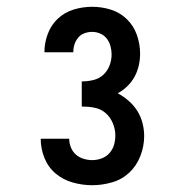

<svg xmlns="http://www.w3.org/2000/svg" viewBox="-20 -863 540 566"><path d="M252 -317Q223 -317 194.5 -325Q166 -333 144 -351.5Q122 -370 111 -397.5Q100 -425 100 -454H184Q184 -441 189 -428.5Q194 -416 203.5 -407.5Q213 -399 226 -395Q239 -391 252 -391Q266 -391 279.5 -396Q293 -401 302.5 -411.5Q312 -422 316 -435.5Q320 -449 320 -464Q320 -482 312.5 -500Q305 -518 291 -530Q277 -542 258.5 -545.5Q240 -549 221 -549V-623Q238 -623 255 -627Q272 -631 284.5 -642.5Q297 -654 303 -670Q309 -686 309 -703Q309 -715 305.5 -727.5Q302 -740 294.5 -749.5Q287 -759 275.5 -764Q264 -769 252 -769Q240 -769 229 -765Q218 -761 210.5 -752Q203 -743 199.5 -732Q196 -721 196 -709H111V-710Q111 -737 121 -763.5Q131 -790 151 -808.5Q171 -827 197.5 -835Q224 -843 252 -843Q280 -843 307 -834.5Q334 -826 354 -806.5Q374 -787 383.5 -760Q393 -733 393 -705Q393 -687 389 -669.5Q385 -652 376.5 -636.5Q368 -621 355 -608.5Q342 -596 327 -588Q344 -579 359 -566Q374 -553 384.5 -536.5Q395 -520 400 -500.5Q405 -481 405 -462Q405 -432 394 -403.5Q383 -375 361.5 -354.5Q340 -334 310.5 -325.5Q281 -317 252 -317Z"/></svg>

Font: Iosevka SS18 Semibold
Style: Regular
Weight: 600
Monospace: yes
Designer: Belleve Invis
Foundry: Belleve Invis
Version: Version 25.1.1; ttfautohint (v1.8.4)